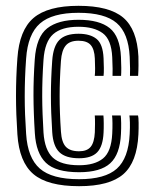

<svg xmlns="http://www.w3.org/2000/svg" viewBox="-20 -630 528 660"><path d="M251.8 10Q143.8 10 94.9 -31.5Q46 -73 39.8 -168Q37.5 -203.8 36.2 -236.2Q35 -268.8 35 -300Q35 -331.2 36.1 -363.2Q37.2 -395.2 39.8 -430Q46.5 -526.5 95.2 -568.2Q144 -610 249.8 -610Q355.5 -610 403.4 -569.6Q451.2 -529.2 455.8 -436Q456.2 -422.8 456.1 -405Q456 -387.2 454.8 -369.2H426.8Q427.2 -377.2 427.1 -394.6Q427 -412 425.8 -434.8Q421.8 -515.8 381 -550.9Q340.2 -586 249.8 -586Q159.5 -586 117.5 -549.4Q75.5 -512.8 69.8 -428.5Q67.2 -393.5 66.1 -361.5Q65 -329.5 65 -298.5Q65 -267.5 66.2 -235.9Q67.5 -204.2 69.8 -169.8Q75 -87.2 116.8 -50.6Q158.5 -14 251.8 -14Q341.2 -14 381.5 -50.1Q421.8 -86.2 425.8 -169.2Q427 -193 426.5 -209.5Q426 -226 424.8 -233H454.5Q456.2 -227.5 456.5 -208Q456.8 -188.5 455.8 -168Q451.2 -72.5 403.9 -31.2Q356.5 10 251.8 10ZM251.8 -38Q171.2 -38 137.6 -70.6Q104 -103.2 99.8 -171.8Q97.5 -207.2 96.4 -239.1Q95.2 -271 95.1 -301.2Q95 -331.5 96.1 -362.1Q97.2 -392.8 99.5 -425.8Q104.8 -503.2 142.2 -532.6Q179.8 -562 249.8 -562Q321.5 -562 357 -533.5Q392.5 -505 395.8 -434Q396.8 -413.8 396.9 -396.6Q397 -379.5 396.2 -369.2H366.8Q367.2 -378 367.1 -393.9Q367 -409.8 365.8 -433.2Q363 -494 333 -516Q303 -538 249.8 -538Q191.8 -538 162.8 -512.5Q133.8 -487 129.5 -423.8Q127.2 -390.5 126.1 -359.5Q125 -328.5 125.1 -298.2Q125.2 -268 126.4 -237.4Q127.5 -206.8 129.5 -174.5Q133.5 -114.2 161.6 -88.1Q189.8 -62 251.8 -62Q305.2 -62 334 -85.2Q362.8 -108.5 365.8 -170.5Q366.8 -190 366.6 -206.4Q366.5 -222.8 365.2 -233H395Q396.2 -224.5 396.5 -207Q396.8 -189.5 395.8 -169.8Q392.5 -99.5 359 -68.8Q325.5 -38 251.8 -38ZM251.8 -86Q205.5 -86 184 -106.9Q162.5 -127.8 159.5 -175.8Q157.2 -210.8 156.1 -241.8Q155 -272.8 155 -301.9Q155 -331 156.1 -360.4Q157.2 -389.8 159.5 -421.8Q163 -471.2 184 -492.6Q205 -514 249.8 -514Q290 -514 311.9 -496.2Q333.8 -478.5 336 -430Q336.8 -414.8 337 -396.5Q337.2 -378.2 336 -369.2H305.8Q307 -378.2 306.9 -395.6Q306.8 -413 306 -429Q304.5 -461 291.6 -475.5Q278.8 -490 249.8 -490Q219.5 -490 205.8 -473.2Q192 -456.5 189.5 -420.8Q187.2 -387.8 186.1 -358.1Q185 -328.5 185 -299.8Q185 -271 186.1 -241Q187.2 -211 189.5 -177.5Q191.8 -141.2 206.2 -125.6Q220.8 -110 251.8 -110Q279 -110 291.6 -125.1Q304.2 -140.2 306 -175Q306.5 -186.8 306.6 -203.6Q306.8 -220.5 305.8 -233H335.5Q336.5 -224 336.6 -206.1Q336.8 -188.2 336 -173.8Q333.8 -126.8 314 -106.4Q294.2 -86 251.8 -86Z"/></svg>

Font: Big Shoulders Inline Text Thin Black
Style: Regular
Weight: 900
Version: Version 2.002